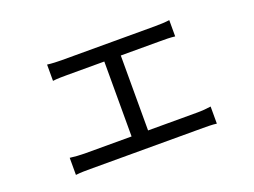

<svg xmlns="http://www.w3.org/2000/svg" viewBox="-85 -698 1170 886"><g transform="rotate(-20 500.0 -255.0)"><path d="M780 -72H538V-440H733C756 -440 781 -440 804 -437V-517C783 -514 758 -513 733 -513H273C257 -513 225 -514 204 -517V-437C225 -440 257 -440 273 -440H457V-72H227C204 -72 178 -74 155 -77V7C179 4 204 4 227 4H780C796 4 827 4 847 7V-77C827 -74 804 -72 780 -72Z"/></g></svg>

Font: Spoqa Han Sans Neo
Style: Regular
Weight: 400
Designer: [Spoqa Han Sans Neo] Dong-huui Kim ___ Younghwa Kang ___ Yujin Lee ___ [Noto Sans] Ryoko NISHIZUKA ____ (kana & ideograp
Foundry: Spoqa (http://www.spoqa-han-sans.com)
Version: Version 1.100;hotconv 1.0.109;makeotfexe 2.5.65596